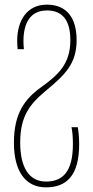

<svg xmlns="http://www.w3.org/2000/svg" viewBox="-20 -557 401 827"><path d="M178 250C265 250 321 201 321 64C321 33 318 7 315 -9H288C292 11 294 32 294 64C294 184 249 225 178 225C105 225 67 164 67 57C67 -55 107 -107 175 -164C259 -234 310 -281 310 -384C310 -479 268 -537 182 -537C97 -537 54 -470 54 -380C54 -371 55 -353 56 -345H83C82 -353 81 -370 81 -380C81 -458 111 -512 182 -512C252 -512 283 -466 283 -384C283 -283 233 -236 158 -182C85 -130 40 -67 40 58C40 180 89 250 178 250Z"/></svg>

Font: Noto Sans Georgian ExtraCondensed Thin
Style: Regular
Weight: 100
Width: 2
Designer: Monotype Design Team, Akaki Razmadze
Foundry: Google LLC
Version: Version 2.005